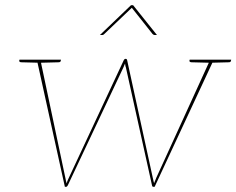

<svg xmlns="http://www.w3.org/2000/svg" viewBox="-20 -720 911 740"><path d="M230 0 122 -490H133Q136 -490 137 -483L232 -34Q233 -29 234.5 -22Q236 -15 237 -13Q238 -17 239 -20.5Q240 -24 242 -27.5Q244 -31 245 -34L457 -488Q458 -490 459.5 -491.5Q461 -493 462 -493H465Q469 -493 470 -488L569 -34Q570 -31 570.5 -27.5Q571 -24 572 -20.5Q573 -17 574 -14Q575 -17 576.5 -20.5Q578 -24 579.5 -27.5Q581 -31 582 -34L787 -483Q789 -487 792 -488.5Q795 -490 797 -490H804L576 0H571Q567 0 566 -5L465 -461Q463 -465 463 -468.5Q463 -472 462 -475Q461 -472 459 -468.5Q457 -465 456 -461L241 -5Q238 0 235 0ZM127 -482 128 -490H144L143 -482ZM783 -482 784 -490H800L799 -482ZM140 -490 138 -478 61 -480Q59 -480 56.5 -481.5Q54 -483 54 -485L55 -490ZM215 -490 214 -485Q214 -483 211.5 -481.5Q209 -480 207 -480L130 -478V-490ZM796 -490 794 -478 717 -480Q715 -480 712.5 -481.5Q710 -483 710 -485L711 -490ZM871 -490 870 -485Q870 -483 867.5 -481.5Q865 -480 863 -480L786 -478V-490ZM365 -585 485 -700H493L585 -585H576Q572 -585 568 -589L488 -690L382 -589Q381 -588 379 -586.5Q377 -585 374 -585Z"/></svg>

Font: Aleo Thin
Style: Italic
Weight: 250
Italic angle: -7°
Designer: Alessio Laiso
Foundry: Alessio Laiso
Version: Version 2.001;gftools[0.9.29]